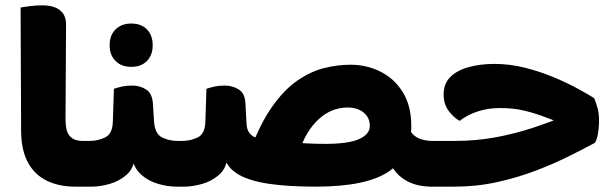

<svg xmlns="http://www.w3.org/2000/svg" viewBox="-20 -698 2297 718"><path d="M227 -607 225 -252Q225 -206 241.5 -188.5Q258 -171 289 -171H305V0H261Q202 0 156.5 -21.5Q111 -43 85.5 -88.5Q60 -134 59 -205L57 -670Q69 -672 91.5 -675Q114 -678 138 -678Q181 -678 204 -660Q227 -642 227 -607ZM305 0V-171Q315 -155 320 -134Q325 -113 325 -86Q325 -59 320 -37Q315 -15 305 0Z M289 0V-171H315Q347 -171 374 -184.5Q401 -198 402 -244L406 -366Q421 -371 437 -374.5Q453 -378 475 -378Q504 -378 527 -363Q550 -348 552 -308L556 -244Q559 -198 585.5 -184.5Q612 -171 644 -171H666V0H642Q607 0 571 -10.5Q535 -21 508.5 -44.5Q482 -68 474 -107L484 -108Q480 -68 453.5 -44.5Q427 -21 391 -10.5Q355 0 322 0ZM666 0V-171Q676 -155 681 -134Q686 -113 686 -86Q686 -59 681 -37Q676 -15 666 0ZM471 -448Q434 -448 412 -470Q390 -492 390 -529Q390 -566 412 -588Q434 -610 471 -610Q508 -610 529.5 -588Q551 -566 551 -529Q551 -492 529.5 -470Q508 -448 471 -448Z M1596 0Q1539 0 1500 -22Q1461 -44 1441.5 -83.5Q1422 -123 1421 -175L1508 -243Q1508 -213 1522.5 -197.5Q1537 -182 1557.5 -176.5Q1578 -171 1596 -171H1600V0ZM1600 0V-171Q1610 -155 1615 -134Q1620 -113 1620 -86Q1620 -59 1615 -37Q1610 -15 1600 0ZM650 0V-171H661Q693 -171 720 -184.5Q747 -198 748 -244L752 -366Q767 -371 783 -374.5Q799 -378 821 -378Q850 -378 873.5 -363Q897 -348 898 -308L902 -234Q904 -206 890.5 -184.5Q877 -163 857.5 -145Q838 -127 820 -107L830 -108Q826 -68 799.5 -44.5Q773 -21 737 -10.5Q701 0 668 0ZM1196 -160Q1283 -160 1323 -178Q1363 -196 1363 -227Q1363 -258 1340 -277Q1317 -296 1279 -296Q1257 -296 1232.5 -288.5Q1208 -281 1184.5 -263Q1161 -245 1140 -216Q1119 -187 1103 -143L915 -134Q953 -236 998 -299.5Q1043 -363 1092.5 -397Q1142 -431 1192.5 -443.5Q1243 -456 1291 -456Q1351 -456 1403 -430Q1455 -404 1486.5 -353Q1518 -302 1518 -227Q1518 -115 1435 -57.5Q1352 0 1160 0Q1059 0 987 -10.5Q915 -21 873.5 -44.5Q832 -68 820 -107L902 -234Q904 -200 929.5 -186.5Q955 -173 1008 -168Q1017 -167 1030.5 -168Q1044 -169 1053 -168Q1089 -164 1123 -162Q1157 -160 1196 -160Z M2101 -268 2125 -220Q2068 -241 2025.5 -257.5Q1983 -274 1942 -284Q1901 -294 1850 -294Q1804 -294 1765.5 -281Q1727 -268 1699 -246Q1678 -257 1658.5 -282.5Q1639 -308 1639 -345Q1639 -385 1664 -410Q1689 -435 1732.5 -447Q1776 -459 1829 -459Q1887 -459 1944 -444.5Q2001 -430 2051 -409Q2101 -388 2140.5 -366.5Q2180 -345 2202 -331Q2210 -312 2215.5 -290.5Q2221 -269 2220 -237Q2219 -212 2215.5 -194.5Q2212 -177 2205 -164Q2164 -142 2108 -114Q2052 -86 1984 -60Q1916 -34 1839 -17Q1762 0 1679 0H1584V-171H1679Q1759 -171 1830.5 -184Q1902 -197 1969.5 -219Q2037 -241 2101 -268Z"/></svg>

Font: Baloo Bhaijaan 2 ExtraBold
Style: Regular
Weight: 800
Designer: Sanskriti Dholi, Noopur Datye and Ek Type
Foundry: Ek Type
Version: Version 1.701